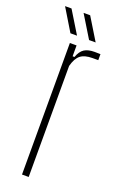

<svg xmlns="http://www.w3.org/2000/svg" viewBox="-160 -783 511 823"><g transform="rotate(20 95.5 -371.0)"><path d="M59 0V-600H89.5V-550.5H98Q108 -578.5 125.2 -589.5Q142.5 -600.5 172 -600.5Q178.5 -600.5 185.5 -600.2Q192.5 -600 198.5 -600V-572.5H172Q136.5 -572.5 117.8 -557.8Q99 -543 89.5 -506.5V0ZM132 -640 70 -741.5H100L162 -640ZM47 -640 -14.5 -741.5H15L77 -640Z"/></g></svg>

Font: Big Shoulders Display Thin ExtraLight
Style: Regular
Weight: 250
Version: Version 2.002